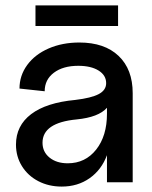

<svg xmlns="http://www.w3.org/2000/svg" viewBox="-20 -673 562 709"><path d="M39 -139Q39 -209 95 -251.5Q151 -294 258 -304Q317 -311 344.5 -325.5Q372 -340 372 -366Q372 -395 344 -412.5Q316 -430 269 -430Q213 -430 179 -404.5Q145 -379 145 -336L52 -346Q52 -394 80.5 -433Q109 -472 159.5 -494Q210 -516 273 -516Q366 -516 418 -466.5Q470 -417 470 -329V0H375V-100Q355 -46 311 -15Q267 16 208 16Q160 16 121.5 -4Q83 -24 61 -59.5Q39 -95 39 -139ZM416 -653V-577H111V-653ZM230 -70Q295 -70 335 -120.5Q375 -171 375 -253V-275Q344 -240 263 -232Q137 -220 137 -146Q137 -112 163 -91Q189 -70 230 -70Z"/></svg>

Font: MedMera Sans Display
Style: Regular
Weight: 500
Designer: Kasper Nordkvist
Foundry: UNCUT.wtf
Version: Version 1.300